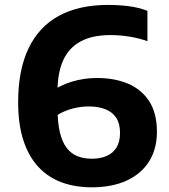

<svg xmlns="http://www.w3.org/2000/svg" viewBox="-20 -770 703 799"><path d="M361.5 9.5Q293 9.5 236.5 -11.2Q180 -32 139.8 -75.2Q99.5 -118.5 77.5 -185.5Q55.5 -252.5 55.5 -344.5Q55.5 -478 98.5 -568.2Q141.5 -658.5 224.8 -704Q308 -749.5 429.5 -749.5Q475 -749.5 516 -744.2Q557 -739 593.5 -725V-598.5Q558 -611.5 518 -617.8Q478 -624 439.5 -624Q364.5 -624 315.8 -597.8Q267 -571.5 243.2 -519.8Q219.5 -468 219.5 -391V-320.5Q219.5 -260 229.2 -219.2Q239 -178.5 257.8 -154.2Q276.5 -130 302.8 -119.8Q329 -109.5 362 -109.5Q397 -109.5 423.8 -121Q450.5 -132.5 465 -156.5Q479.5 -180.5 479.5 -217Q479.5 -255 464 -279.2Q448.5 -303.5 419.2 -315.2Q390 -327 349.5 -327Q322.5 -327 294.8 -321.2Q267 -315.5 241.2 -303.5Q215.5 -291.5 194 -272.5V-386.5Q226 -414 277.8 -429.8Q329.5 -445.5 383 -445.5Q456.5 -445.5 512.8 -421.8Q569 -398 601 -348.5Q633 -299 633 -221.5Q633 -150 600.5 -98.2Q568 -46.5 507 -18.5Q446 9.5 361.5 9.5Z"/></svg>

Font: Encode Sans SC SemiExpanded
Style: Bold
Weight: 700
Width: 6
Designer: Multiple Designers
Foundry: Impallari Type
Version: Version 3.002